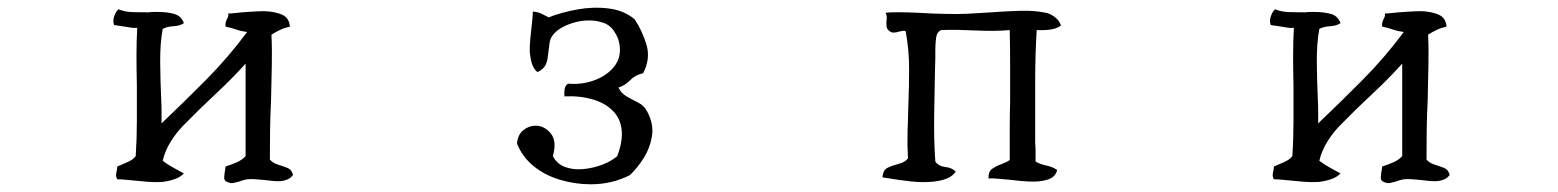

<svg xmlns="http://www.w3.org/2000/svg" viewBox="-20 -513 4040 498"><path d="M740 -59Q733 -50 723 -46.5Q713 -43 701 -43Q693 -43 684 -44Q675 -45 667 -46Q655 -47 643.5 -48Q632 -49 621 -48Q615 -47 610 -45.5Q605 -44 600 -42Q592 -40 585.5 -38.5Q579 -37 572 -40Q561 -43 561.5 -53Q562 -63 564 -73Q565 -79 565 -81Q580 -86 594 -92Q608 -98 617 -108V-348Q583 -310 539.5 -269.5Q496 -229 457 -189Q438 -170 423 -146Q408 -122 402 -96Q415 -86 429 -78.5Q443 -71 457 -63Q447 -53 432 -48Q417 -43 400 -41Q382 -40 362.5 -41.5Q343 -43 325 -45Q314 -46 303.5 -47Q293 -48 284 -48Q281 -54 281 -58Q281 -62 282 -67Q283 -70 283.5 -73Q284 -76 284 -81Q297 -87 310.5 -92.5Q324 -98 332 -108Q335 -153 335 -200Q335 -247 335 -292Q334 -332 334 -369.5Q334 -407 336 -441Q330 -440 321.5 -441Q313 -442 303 -444Q297 -445 290 -446Q283 -447 276 -448Q272 -458 276 -470Q280 -482 287 -489Q304 -482 325 -481.5Q346 -481 366 -481Q372 -482 378 -482Q384 -482 390 -482Q413 -482 431.5 -477Q450 -472 457 -453Q447 -446 430 -445Q413 -444 402 -438Q395 -400 395.5 -350.5Q396 -301 398 -259Q399 -239 399 -222Q399 -205 399 -193Q458 -249 515 -306.5Q572 -364 621 -430Q605 -432 592.5 -436.5Q580 -441 565 -444Q564 -451 565.5 -455Q567 -459 568 -462Q570 -466 571.5 -469.5Q573 -473 572 -478Q579 -478 588 -479Q597 -480 607 -481Q622 -482 637 -483Q652 -484 667 -484Q693 -483 711.5 -475Q730 -467 732 -444Q718 -441 706.5 -435.5Q695 -430 684 -423Q686 -387 685 -343Q684 -299 683 -252Q681 -213 680.5 -174.5Q680 -136 680 -99Q688 -90 701 -86Q714 -82 725.5 -77.5Q737 -73 740 -59Z M1659 -223Q1676 -191 1671 -160Q1666 -129 1649.5 -103Q1633 -77 1614 -59Q1568 -35 1512 -35Q1471 -35 1431.5 -47Q1392 -59 1363 -83Q1334 -107 1321 -141Q1323 -164 1337.5 -175.5Q1352 -187 1369 -187Q1392 -187 1408.5 -167Q1425 -147 1414 -108Q1425 -87 1446.5 -79.5Q1468 -72 1493.5 -74.5Q1519 -77 1542.5 -86Q1566 -95 1581 -108Q1593 -140 1593 -164Q1593 -200 1572.5 -222.5Q1552 -245 1518 -255Q1484 -265 1444 -263Q1443 -271 1444.5 -281.5Q1446 -292 1454 -296Q1487 -293 1518 -303.5Q1549 -314 1568.5 -335Q1588 -356 1588 -384Q1588 -395 1585 -406.5Q1582 -418 1574 -430Q1564 -447 1546 -453.5Q1528 -460 1508 -460Q1485 -460 1462.5 -452.5Q1440 -445 1426 -434Q1408 -420 1405.5 -402Q1403 -384 1401 -367Q1400 -354 1394.5 -343.5Q1389 -333 1374 -326Q1364 -334 1359.5 -348.5Q1355 -363 1354 -381Q1354 -396 1355.5 -413Q1357 -430 1359 -446Q1360 -456 1361 -465.5Q1362 -475 1362 -483Q1375 -482 1384.5 -477.5Q1394 -473 1403 -468Q1436 -481 1477.5 -488.5Q1519 -496 1559 -491Q1599 -486 1626 -463Q1645 -435 1656.5 -398Q1668 -361 1648 -323Q1628 -319 1614.5 -305Q1601 -291 1584 -286Q1591 -271 1606 -262.5Q1621 -254 1636 -246.5Q1651 -239 1659 -223Z M2732 -447Q2722 -439 2705.5 -436.5Q2689 -434 2669 -435Q2665 -376 2665 -297Q2665 -218 2665 -143Q2666 -131 2666 -118.5Q2666 -106 2666 -94Q2678 -87 2694.5 -83.5Q2711 -80 2722 -72Q2718 -55 2701 -48.5Q2684 -42 2661 -42Q2646 -42 2629 -43.5Q2612 -45 2596 -47Q2581 -48 2567.5 -49.5Q2554 -51 2544 -50Q2543 -68 2554 -75.5Q2565 -83 2577 -87Q2583 -90 2588.5 -92Q2594 -94 2599 -98Q2599 -138 2599 -176Q2599 -214 2600 -250Q2600 -299 2600 -345Q2600 -391 2599 -435Q2578 -433 2555 -433Q2532 -433 2508 -434Q2487 -435 2465 -435.5Q2443 -436 2421 -435Q2410 -430 2408 -415Q2406 -400 2406 -382Q2406 -377 2406 -372Q2406 -367 2406 -362Q2406 -354 2405.5 -345Q2405 -336 2405 -327Q2404 -273 2403 -213Q2402 -153 2406 -94Q2414 -82 2431.5 -80Q2449 -78 2459 -68Q2451 -56 2436 -50Q2421 -44 2402 -42Q2374 -39 2342.5 -42.5Q2311 -46 2288 -50Q2282 -51 2277.5 -51.5Q2273 -52 2269 -53Q2270 -72 2282.5 -78Q2295 -84 2311 -88Q2327 -92 2335 -102Q2333 -137 2334 -171Q2335 -205 2336 -238Q2338 -287 2338 -335.5Q2338 -384 2329 -432Q2326 -434 2321.5 -433Q2317 -432 2312 -431Q2306 -429 2298.5 -428.5Q2291 -428 2284 -435Q2280 -439 2279.5 -444.5Q2279 -450 2279 -456Q2280 -462 2280 -468Q2280 -474 2277 -480Q2300 -482 2331.5 -481Q2363 -480 2396 -478Q2405 -478 2414 -477.5Q2423 -477 2432 -477Q2462 -476 2492 -477.5Q2522 -479 2551 -481Q2590 -484 2626.5 -485Q2663 -486 2692 -480Q2703 -478 2715 -469.5Q2727 -461 2732 -447Z M3740 -59Q3733 -50 3723 -46.5Q3713 -43 3701 -43Q3693 -43 3684 -44Q3675 -45 3667 -46Q3655 -47 3643.5 -48Q3632 -49 3621 -48Q3615 -47 3610 -45.5Q3605 -44 3600 -42Q3592 -40 3585.5 -38.5Q3579 -37 3572 -40Q3561 -43 3561.5 -53Q3562 -63 3564 -73Q3565 -79 3565 -81Q3580 -86 3594 -92Q3608 -98 3617 -108V-348Q3583 -310 3539.5 -269.5Q3496 -229 3457 -189Q3438 -170 3423 -146Q3408 -122 3402 -96Q3415 -86 3429 -78.5Q3443 -71 3457 -63Q3447 -53 3432 -48Q3417 -43 3400 -41Q3382 -40 3362.5 -41.5Q3343 -43 3325 -45Q3314 -46 3303.5 -47Q3293 -48 3284 -48Q3281 -54 3281 -58Q3281 -62 3282 -67Q3283 -70 3283.5 -73Q3284 -76 3284 -81Q3297 -87 3310.5 -92.5Q3324 -98 3332 -108Q3335 -153 3335 -200Q3335 -247 3335 -292Q3334 -332 3334 -369.5Q3334 -407 3336 -441Q3330 -440 3321.5 -441Q3313 -442 3303 -444Q3297 -445 3290 -446Q3283 -447 3276 -448Q3272 -458 3276 -470Q3280 -482 3287 -489Q3304 -482 3325 -481.5Q3346 -481 3366 -481Q3372 -482 3378 -482Q3384 -482 3390 -482Q3413 -482 3431.5 -477Q3450 -472 3457 -453Q3447 -446 3430 -445Q3413 -444 3402 -438Q3395 -400 3395.5 -350.5Q3396 -301 3398 -259Q3399 -239 3399 -222Q3399 -205 3399 -193Q3458 -249 3515 -306.5Q3572 -364 3621 -430Q3605 -432 3592.5 -436.5Q3580 -441 3565 -444Q3564 -451 3565.5 -455Q3567 -459 3568 -462Q3570 -466 3571.5 -469.5Q3573 -473 3572 -478Q3579 -478 3588 -479Q3597 -480 3607 -481Q3622 -482 3637 -483Q3652 -484 3667 -484Q3693 -483 3711.5 -475Q3730 -467 3732 -444Q3718 -441 3706.5 -435.5Q3695 -430 3684 -423Q3686 -387 3685 -343Q3684 -299 3683 -252Q3681 -213 3680.5 -174.5Q3680 -136 3680 -99Q3688 -90 3701 -86Q3714 -82 3725.5 -77.5Q3737 -73 3740 -59Z"/></svg>

Font: Yuji Mai
Style: Regular
Weight: 400
Designer: Kataoka Yuji
Foundry: Kinuta Font Factory
Version: Version 3.002